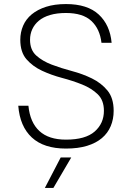

<svg xmlns="http://www.w3.org/2000/svg" viewBox="-20 -726 650 946"><path d="M305 6Q196 6 137 -48.5Q78 -103 70 -205H120Q128 -123 174 -80.5Q220 -38 305 -38Q401 -38 446.5 -78Q492 -118 492 -180Q492 -232 461.5 -261.5Q431 -291 385 -309.5Q339 -328 286 -342Q233 -356 187 -377.5Q141 -399 110.5 -434Q80 -469 80 -530Q80 -567 94 -599.5Q108 -632 136.5 -655.5Q165 -679 207 -692.5Q249 -706 305 -706Q411 -706 466.5 -654.5Q522 -603 530 -515H480Q472 -584 430 -623Q388 -662 305 -662Q260 -662 226.5 -652Q193 -642 171.5 -624Q150 -606 139 -582Q128 -558 128 -530Q128 -480 158.5 -452.5Q189 -425 235 -407.5Q281 -390 334 -376Q387 -362 433 -339.5Q479 -317 509.5 -280Q540 -243 540 -180Q540 -139 525.5 -104.5Q511 -70 482 -45.5Q453 -21 409 -7.5Q365 6 305 6ZM279 50H331L243 200H201Z"/></svg>

Font: PT Root UI Web Light
Style: Regular
Weight: 300
Designer: Vitaly Kuzmin
Foundry: ParaType Ltd.
Version: Version 1.000W